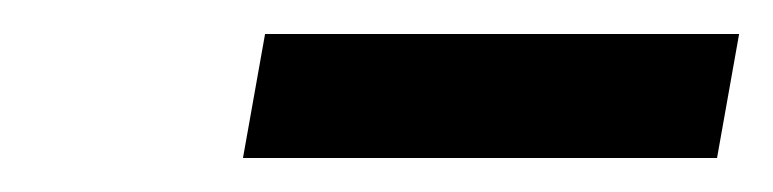

<svg xmlns="http://www.w3.org/2000/svg" viewBox="-20 -682 455 113"><path d="M136 -662H415L402 -589H123Z"/></svg>

Font: Libra Serif Modern
Style: Italic
Weight: 400
Italic angle: -12°
Designer: Stefan Peev, Context Ltd
Foundry: Stefan Peev, Context Ltd
Version: Version 1.000